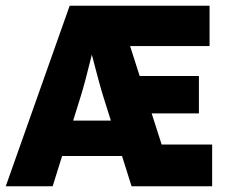

<svg xmlns="http://www.w3.org/2000/svg" viewBox="-23 -647 782 667"><path d="M-3 0 219 -627H335Q327 -589 316.5 -543.5Q306 -498 295 -453Q284 -408 274 -370.5Q264 -333 257 -311L160 0ZM585 0H434L336 -311Q329 -333 319 -370Q309 -407 297.5 -451.5Q286 -496 275 -542Q264 -588 256 -627H384ZM138 -105V-228H443V-105ZM360 -487V-627H705V-487ZM421 -253V-383H668V-253ZM512 0V-145H714V0Z"/></svg>

Font: Blinker
Style: Regular
Weight: 400
Designer: Juergen Huber
Foundry: supertype
Version: 1.017